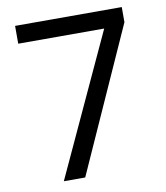

<svg xmlns="http://www.w3.org/2000/svg" viewBox="-81 -832 734 849"><g transform="rotate(-10 286.0 -408.0)"><path d="M137 -51 430 -685H44V-765H523V-697L233 -51Z"/></g></svg>

Font: Noto Sans Tamil UI
Style: Regular
Weight: 400
Designer: Jelle Bosma - Monotype Design Team
Foundry: Monotype Imaging Inc.
Version: Version 2.004; ttfautohint (v1.8.4.7-5d5b)